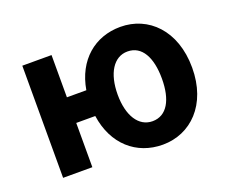

<svg xmlns="http://www.w3.org/2000/svg" viewBox="-100 -730 1068 901"><g transform="rotate(-20 434.0 -280.0)"><path d="M565 -106C496 -106 453 -174 453 -279C453 -385 496 -454 565 -454C637 -454 674 -385 674 -279C674 -174 637 -106 565 -106ZM225 -349V-560H79V0H225V-221H320C341 -74 441 14 573 14C712 14 825 -94 825 -279C825 -466 712 -574 573 -574C445 -574 346 -491 322 -349Z"/></g></svg>

Font: Noto Sans T Chinese Bold
Style: Bold
Weight: 700
Designer: Ryoko NISHIZUKA (kana & ideographs); Paul D. Hunt (Latin, Greek & Cyrillic); Wenlong ZHANG (bopomofo); Sandoll Communica
Foundry: Adobe Systems Incorporated
Version: Version 1.000;PS 1;hotconv 1.0.78;makeotf.lib2.5.61930